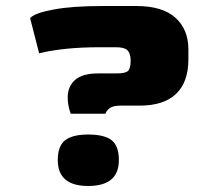

<svg xmlns="http://www.w3.org/2000/svg" viewBox="-20 -618 726 638"><path d="M205 -294Q205 -331 229.5 -352.5Q254 -374 305 -374H367Q397 -374 405.5 -382.5Q414 -391 414 -415V-421Q413 -442 403 -451.5Q393 -461 365 -461H310Q193 -461 110 -441L80 -558Q96 -575 158.5 -586.5Q221 -598 320 -598H433Q520 -598 563 -559Q606 -520 606 -454V-421Q606 -345 565 -306Q524 -267 444 -267H381Q359 -267 347.5 -260.5Q336 -254 330 -240H215Q205 -267 205 -294ZM172 -86Q172 -133 196.5 -152Q221 -171 273 -171Q327 -171 351 -152Q375 -133 375 -86Q375 0 273 0Q172 0 172 -86Z"/></svg>

Font: Gold Bold
Style: Regular
Weight: 400
Designer: jaiki
Version: Version 1.000